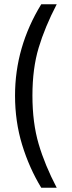

<svg xmlns="http://www.w3.org/2000/svg" viewBox="-20 -795 334 894"><path d="M50 -350Q50 -576 172 -775H244Q189 -669 160 -572.5Q131 -476 131 -350Q131 -223 160 -124.5Q189 -26 244 79H172Q116 -13 83 -121Q50 -229 50 -350Z"/></svg>

Font: Maitree
Style: Regular
Weight: 400
Designer: CadsonDemak Team
Foundry: CadsonDemak
Version: Version 1.001